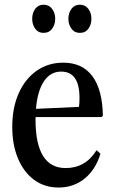

<svg xmlns="http://www.w3.org/2000/svg" viewBox="-20 -808 498 838"><path d="M235.5 10.5Q174.5 10.5 129.2 -22.8Q84 -56 58.8 -115.8Q33.5 -175.5 33.5 -254Q33.5 -337.5 61.5 -400.5Q89.5 -463.5 139.8 -499Q190 -534.5 256 -534.5Q339 -534.5 383 -475.8Q427 -417 429 -303.5L423.5 -297H135.5Q135 -292 135 -286.5Q135 -74.5 266.5 -74.5Q353.5 -74.5 401.5 -152.5L418.5 -137Q397 -67 349 -28.2Q301 10.5 235.5 10.5ZM247 -495.5Q200 -495.5 171.8 -453.2Q143.5 -411 137 -333L324.5 -341.5Q327 -353 327 -380.5Q327 -495.5 247 -495.5ZM328.5 -664.5Q305 -664.5 291.8 -683Q278.5 -701.5 278.5 -725.5Q278.5 -751.5 292 -769.5Q305.5 -787.5 328.5 -787.5Q352 -787.5 365.5 -769.5Q379 -751.5 379 -725.5Q379 -701.5 366 -683Q353 -664.5 328.5 -664.5ZM170 -664.5Q146.5 -664.5 133.5 -683Q120.5 -701.5 120.5 -725.5Q120.5 -751.5 133.8 -769.5Q147 -787.5 170 -787.5Q193.5 -787.5 207.2 -769.5Q221 -751.5 221 -725.5Q221 -701.5 207.8 -683Q194.5 -664.5 170 -664.5Z"/></svg>

Font: Libre Caslon Condensed Medium
Style: Regular
Weight: 500
Designer: Pablo Impallari, Rodrigo Fuenzalida, Katja Schimmel, Ertekin Erdin
Foundry: Pablo Impallari, Rodrigo Fuenzalida
Version: Version 2.000; ttfautohint (v1.8.4.7-5d5b);gftools[0.9.33]